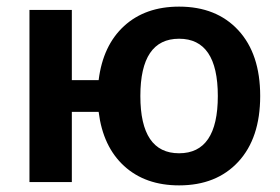

<svg xmlns="http://www.w3.org/2000/svg" viewBox="-20 -550 845 580"><path d="M69 -520H197V-308H278Q291 -413 355 -471.5Q419 -530 521 -530Q634 -530 700 -458.5Q766 -387 766 -260Q766 -133 700 -61.5Q634 10 521 10Q419 10 355 -48.5Q291 -107 278 -212H197V0H69ZM404 -260Q404 -87 521 -87Q638 -87 638 -260Q638 -433 521 -433Q404 -433 404 -260Z"/></svg>

Font: Mplus 1p Bold
Style: Bold
Weight: 700
Version: Version 1.061